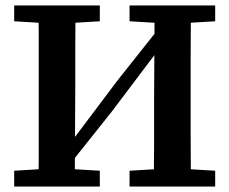

<svg xmlns="http://www.w3.org/2000/svg" viewBox="-20 -684 841 704"><path d="M121 0Q122 -51 122 -101.5Q122 -152 122 -203.5Q122 -255 122 -306V-358Q122 -409 122 -460Q122 -511 122 -562Q122 -613 121 -664H257Q256 -588 256 -511.5Q256 -435 256 -358L254 0ZM544 0Q545 -76 545 -153.5Q545 -231 545 -313L547 -664H680Q680 -614 679.5 -563Q679 -512 679 -461Q679 -410 679 -358V-306Q679 -256 679 -204.5Q679 -153 679.5 -102Q680 -51 680 0ZM32 0V-58L166 -66H212L346 -58V0ZM32 -606V-664H346V-606L212 -598H166ZM455 0V-58L588 -66H634L769 -58V0ZM455 -606V-664H769V-606L634 -598H588ZM218 -59 204 -158H237L410 -388L583 -606L595 -503H562L390 -275Z"/></svg>

Font: Source Serif 4 SemiBold
Style: Regular
Weight: 600
Designer: Frank Grießhammer
Foundry: Adobe Systems Incorporated
Version: Version 4.004;hotconv 1.0.116;makeotfexe 2.5.65601